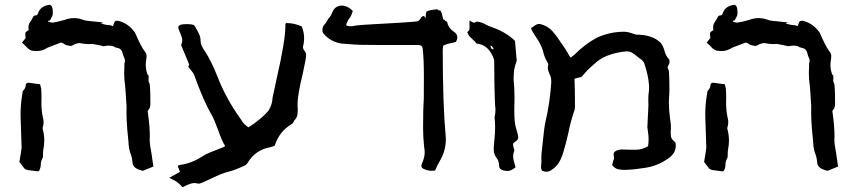

<svg xmlns="http://www.w3.org/2000/svg" viewBox="-20 -721 3617 811"><path d="M141.1 2.9Q121.6 0 99.6 -2.4Q85 -3.9 78.6 -15.1L62 -37.1Q71.3 -92.3 71.3 -96.7Q68.8 -184.6 67.4 -216.3L66.9 -238.3Q66.9 -281.7 74.7 -326.2Q74.7 -334.5 77.6 -337.9Q88.9 -348.6 88.9 -363.3Q90.3 -371.6 101.6 -371.6Q105.5 -371.6 136.2 -366.7L149.4 -365.2Q153.3 -351.1 153.8 -346.7Q155.3 -328.1 155.3 -309.1L154.8 -287.1Q154.8 -256.8 160.6 -227.1Q164.1 -215.8 164.1 -205.1Q164.1 -194.3 160.6 -183.1Q159.7 -181.2 159.7 -179.2Q159.7 -177.2 160.6 -175.3Q167 -151.4 167 -127.4Q167 -108.4 163.1 -89.4Q161.6 -83.5 161.6 -63Q161.6 -56.6 160.2 -53.7Q152.3 -40.5 152.3 -26.6Q152.3 -12.7 145.5 0ZM583.5 0.5Q540.5 -8.8 539.6 -35.2Q538.1 -57.1 529.8 -76.7Q523.4 -96.7 522.9 -119.1L517.6 -174.3Q514.2 -217.8 514.2 -245.6L514.6 -271Q514.6 -278.8 513.7 -285.9Q512.7 -293 512.7 -298.3Q510.7 -339.4 508.3 -360.4Q504.4 -386.2 504.4 -413.1Q504.4 -426.8 505.4 -440.4V-451.7Q507.8 -459.5 507.8 -465.3Q507.8 -471.2 505.4 -475.1Q501.5 -482.4 498 -496.1Q494.1 -515.6 474.6 -519Q462.9 -521 461.9 -524.4Q451.2 -528.3 439.9 -528.3Q431.6 -528.3 419.9 -525.9H414.1V-526.4Q414.1 -527.3 369.6 -535.6Q362.8 -534.7 355 -534.7Q337.9 -534.7 316.4 -539.1Q303.2 -538.6 290 -531.2Q283.7 -526.9 277.3 -526.9Q273.4 -526.9 269.5 -528.8Q258.8 -528.8 249 -536.6Q242.7 -541 236.8 -541Q235.8 -541 181.6 -520Q159.7 -505.4 135.7 -505.4L124 -505.9Q106 -505.9 91.3 -523.4Q87.9 -527.8 72.8 -541L88.4 -560.5Q86.9 -569.3 86.9 -576.7Q86.9 -584 89.8 -586.2Q92.8 -588.4 95.5 -590.1Q98.1 -591.8 101.1 -593.8L100.1 -605.5Q100.1 -619.1 108.9 -630.4Q113.3 -636.2 119.6 -648.9Q123 -656.2 132.3 -656.2Q137.7 -656.2 140.6 -664.6Q150.4 -695.3 188.5 -700.7Q203.1 -700.7 203.1 -667.5Q203.1 -659.2 201.7 -655.8Q200.2 -652.3 198 -647.9Q195.8 -643.6 191.9 -636.2Q189.9 -633.3 189 -633.3Q188 -633.3 187 -634.5Q186 -635.7 185.5 -635.7L183.6 -629.4Q188 -628.9 190.9 -627.4Q197.8 -625.5 203.1 -625.5Q227.5 -629.4 252 -636.7Q272 -644.5 292 -644.5Q310.1 -644.5 328.6 -638.2Q340.3 -633.3 352.5 -632.8L417.5 -626Q417.5 -625.5 410.6 -624.5Q407.7 -624 407.7 -622.6L408.7 -621.6Q427.2 -614.7 445.3 -614.7L457 -610.4Q463.4 -628.9 465.8 -631.3Q469.7 -633.3 475.1 -633.3Q479.5 -633.3 484.4 -631.8Q523.4 -620.6 549.8 -584Q576.7 -522.5 589.8 -506.3Q599.1 -495.6 599.1 -484.4Q599.1 -477.1 597.4 -466.8Q595.7 -456.5 595.7 -447.3Q595.7 -429.2 601.1 -412.1Q603 -403.3 606.9 -403.3Q607.9 -402.8 607.9 -394.5L607.4 -382.8Q607.4 -373 610.4 -371.6Q615.2 -364.7 615.2 -285.6Q615.2 -268.6 610.8 -262.2Q606.4 -255.9 605.2 -254.4Q604 -252.9 603.8 -252.7Q603.5 -252.4 603.5 -252L605.5 -239.3Q612.8 -185.1 612.8 -146.5Q612.8 -132.3 612.3 -130.4Q612.3 -111.8 620.1 -71.3Q623.5 -51.8 627.9 -17.6Z M751 69.8 743.7 62.5Q730 46.4 706.1 35.6L695.3 29.8Q718.3 17.6 740.2 4.9L731 -19.5Q732.9 -20.5 734.1 -22.2Q735.4 -23.9 738.3 -23.9Q791.5 -31.2 836.9 -62Q850.1 -70.3 868.2 -77.6Q898.4 -89.8 910.6 -94.2Q922.9 -98.6 926.5 -100.6Q930.2 -102.5 930.2 -104.5L929.7 -106.9Q920.9 -117.2 899.4 -176.3Q885.7 -215.3 874.5 -234.9Q839.8 -293.5 799.8 -405.3Q795.9 -414.1 774.9 -439.5Q778.8 -444.3 778.8 -448.7Q778.8 -450.7 760.7 -492.7L745.1 -530.3Q750 -543 750 -550.3Q750 -561 741.5 -580.6Q732.9 -600.1 732.9 -605Q732.9 -619.1 766.6 -619.1Q795.9 -619.1 800.5 -613.5Q805.2 -607.9 806.9 -603.5Q808.6 -599.1 811.5 -595.7Q827.1 -568.8 827.1 -553.2V-549.3Q827.1 -529.8 846.2 -503.4Q872.1 -464.4 900.4 -393.1Q935.5 -302.7 998 -216.3Q1008.3 -196.8 1029.3 -183.1Q1049.3 -194.8 1075.4 -216.3Q1101.6 -237.8 1115.2 -255.4Q1130.9 -282.2 1130.9 -306.6Q1138.2 -342.8 1148.9 -390.1Q1185.5 -549.3 1185.5 -612.3V-618.7Q1185.5 -620.6 1188.5 -623.5H1192.4Q1223.1 -623.5 1254.4 -609.4Q1264.6 -585.4 1264.6 -560.1Q1264.6 -545.9 1261.7 -531.2Q1259.8 -526.9 1259.8 -522.5Q1259.8 -513.7 1266.4 -506.1Q1272.9 -498.5 1272.9 -487.3Q1272.9 -473.6 1258.8 -409.7Q1236.8 -319.8 1236.8 -280.3L1237.8 -257.3Q1237.8 -249.5 1236.3 -237.1Q1234.9 -224.6 1223.1 -211.9Q1221.2 -209 1219 -204.3Q1216.8 -199.7 1211.9 -196.8Q1159.2 -165.5 1140.6 -106Q1138.2 -104 1121.6 -99.1Q1058.6 -88.4 1025.4 -32.2Q1020 -23.9 1010.7 -20.5Q971.7 -2 944.1 4.6Q916.5 11.2 875.5 31.7L836.9 49.3H835.4Q826.7 54.2 819.8 54.7L814.9 54.2Q808.1 52.2 801.8 52.2Q793.5 52.2 783.9 55.2Q774.4 58.1 751 69.8Z M1804.2 0.5Q1785.6 0.5 1769.5 -7.8Q1759.8 -11.7 1759.8 -20.5Q1759.8 -22.9 1761.7 -29.3Q1773.9 -54.7 1773.9 -77.6Q1773.9 -88.9 1771.5 -100.1Q1767.1 -140.6 1767.1 -180.7Q1767.1 -264.2 1770 -298.3Q1770.5 -309.1 1770.5 -397.5Q1770.5 -471.7 1765.6 -514.6Q1764.6 -530.8 1747.1 -530.8Q1514.6 -530.8 1501.5 -531.7Q1481.9 -532.2 1426.3 -536.6Q1380.4 -542 1349.1 -576.2Q1341.8 -583 1341.8 -592.8Q1341.8 -610.4 1353 -620.1Q1356.4 -623 1361.8 -633.5Q1367.2 -644 1372.6 -648.4Q1378.9 -656.2 1382.8 -667Q1394.5 -697.3 1423.8 -697.3Q1448.2 -697.3 1470.2 -674.8Q1462.9 -650.9 1455.3 -642.8Q1447.8 -634.8 1441.9 -614.3Q1450.7 -609.9 1459.5 -609.9Q1473.6 -609.9 1476.1 -612.3Q1488.3 -614.3 1523.9 -616.7Q1715.3 -627 1738.8 -630.4Q1749.5 -631.3 1755.9 -642.3Q1762.2 -653.3 1769 -653.3Q1771.5 -653.3 1773.2 -650.9Q1774.9 -648.4 1775.9 -646.7Q1776.9 -645 1777.3 -645Q1778.3 -645 1778.3 -653.8Q1778.3 -667 1782.2 -672.1Q1786.1 -677.2 1826.7 -682.1Q1832 -676.8 1836.9 -676.8L1840.3 -676.3Q1844.2 -672.4 1846.9 -661.1Q1849.6 -649.9 1852.1 -639.2Q1859.4 -637.7 1859.4 -635Q1859.4 -632.3 1868.2 -629.4Q1873.5 -603 1896 -587.9Q1911.6 -578.1 1911.6 -563Q1911.6 -554.7 1906.2 -544.4Q1891.1 -539.6 1882.8 -538.6Q1866.2 -535.2 1852.1 -528.3Q1850.1 -517.1 1850.1 -506.8Q1850.1 -281.2 1862.8 -142.1L1863.3 -132.3Q1862.3 -82.5 1839.8 -44.9Q1825.7 -21 1817.9 -1Q1811 0.5 1804.2 0.5Z M2126.5 1Q2088.4 1 2088.1 -21Q2087.9 -43 2075.7 -56.6Q2065.4 -70.3 2065.4 -90.8Q2065.4 -101.6 2068.4 -130.9Q2071.3 -156.7 2071.3 -182.6Q2071.3 -209.5 2069.3 -219.2V-227.1Q2072.8 -242.7 2072.8 -257.3Q2072.8 -265.6 2071.3 -274.9Q2070.3 -286.1 2070.3 -297.9Q2070.3 -314.9 2069.3 -331.1Q2068.4 -343.3 2068.4 -367.2Q2068.4 -424.3 2067.4 -467.8Q2045.9 -532.7 1992.7 -537.1Q1987.3 -545.9 1979 -551.8Q1973.1 -558.6 1971.2 -559.6Q1956.5 -573.2 1956.5 -580.6L1953.1 -585Q1956.1 -588.4 1959.7 -590.8Q1963.4 -593.3 1963.4 -606Q1962.9 -612.3 1962.9 -619.1L1963.4 -634.3Q1978.5 -625 1982.4 -625Q1984.9 -625 1987.3 -626.5Q1991.2 -629.9 1995.6 -629.9Q2013.7 -627.4 2030.3 -618.2Q2040.5 -611.8 2061 -605Q2119.6 -584 2155.3 -548.3L2162.6 -464.4Q2150.9 -430.7 2150.9 -416.5Q2150.9 -409.7 2150.1 -403.6Q2149.4 -397.5 2149.4 -385.7Q2153.3 -346.2 2153.3 -306.2Q2152.3 -279.8 2152.3 -258.3Q2152.3 -203.6 2158.7 -184.1Q2168.9 -148.9 2168.9 -141.6Q2168.9 -130.4 2159.2 -124.5Q2147 -117.2 2147 -111.8Q2147 -104.5 2152.8 -85Q2147.5 -72.8 2147.5 -60.5Q2147.5 -47.4 2157.7 -14.2L2152.3 -10.3Q2140.1 -0.5 2126.5 1ZM2060.1 -513.2 2065.4 -513.7Q2060.1 -524.4 2057.6 -525.9Q2055.2 -527.3 2050.8 -528.3Q2055.2 -514.6 2057.1 -513.9Q2059.1 -513.2 2060.1 -513.2Z M2463.9 -427.2 2460 -423.8 2472.2 -436ZM2463.9 -427.2Q2453.1 -416 2436 -396L2406.7 -388.7Q2408.7 -337.4 2408.7 -274.4Q2408.2 -270 2408.2 -265.4Q2408.2 -260.7 2406.7 -255.9Q2390.1 -208 2380.4 -158.2Q2371.1 -115.7 2358.4 -74.7Q2343.3 -25.9 2315.9 -7.8L2313 -5.4Q2300.8 4.4 2288.1 4.4Q2278.3 4.4 2268.6 -1Q2265.1 -8.8 2265.1 -17.1Q2265.1 -21.5 2266.1 -26.9Q2267.1 -32.2 2267.1 -37.6L2266.6 -53.2Q2266.6 -68.4 2268.6 -83.5Q2279.3 -189.5 2283.7 -205.1Q2302.7 -285.6 2308.1 -368.2Q2308.6 -372.1 2308.6 -376.5Q2308.6 -393.6 2302.7 -404.8Q2293.9 -424.3 2293.9 -434.1Q2293.9 -439.9 2295.9 -446.8V-447.8Q2295.9 -452.1 2292 -458.5Q2278.3 -481 2273.4 -506.8Q2263.7 -536.6 2245.1 -562.5Q2237.3 -574.2 2230 -586.9L2223.6 -599.1L2225.1 -604.5Q2231.4 -606.9 2236.8 -611.8Q2247.6 -619.6 2256.3 -619.6H2261.2Q2293.9 -611.8 2314.9 -587.9Q2330.1 -569.8 2342.8 -550.8L2346.2 -545.4Q2366.7 -517.6 2379.4 -495.6Q2381.3 -490.2 2385.7 -484.4L2390.1 -477.5Q2399.4 -484.4 2406.7 -490.2Q2447.8 -532.2 2499.5 -561Q2554.7 -586.9 2616.2 -586.9Q2628.9 -586.9 2641.8 -582.8Q2654.8 -578.6 2657.7 -577.6Q2662.1 -575.7 2667 -574.7Q2736.8 -574.7 2771 -539.6Q2781.7 -525.9 2786.6 -506.8Q2792 -484.4 2807.6 -468.8L2808.1 -459Q2808.1 -454.1 2805.7 -449.7Q2799.8 -438.5 2799.8 -436.5Q2799.8 -434.6 2800.8 -432.6Q2804.2 -426.8 2805.7 -419.4Q2807.6 -379.4 2807.6 -344.7Q2807.6 -328.1 2806.2 -311Q2805.2 -300.3 2805.2 -289.6Q2805.2 -258.3 2810.5 -217.8Q2814 -199.7 2814 -182.1Q2814 -169.4 2813 -167.5Q2813 -148.9 2814.9 -140.9Q2816.9 -132.8 2833 -119.1Q2834.5 -112.8 2834.5 -106.4Q2834.5 -73.2 2803.2 -52.2Q2754.9 -17.1 2694.3 -10.7Q2647.5 -3.4 2616.7 -3.4Q2605.5 -3.4 2592 -5.9Q2578.6 -8.3 2565.9 -22.9L2566.9 -27.8Q2567.9 -33.7 2569.8 -40.5Q2573.7 -48.3 2573.7 -53.7L2573.2 -58.6Q2571.8 -64.9 2571.8 -69.3Q2571.8 -73.2 2573.7 -76.9Q2575.7 -80.6 2584.5 -85Q2595.7 -89.8 2607.4 -89.8L2614.3 -89.4Q2630.9 -88.4 2647.9 -88.4H2665Q2692.4 -88.4 2717.3 -103.5Q2719.7 -118.2 2719.7 -132.3Q2719.7 -147 2717.3 -161.6Q2714.4 -181.6 2714.4 -183.6L2716.3 -224.1Q2718.8 -263.7 2718.8 -279.8L2718.3 -301.3Q2718.3 -319.8 2721.2 -337.9Q2721.7 -344.2 2721.7 -352.5Q2721.7 -364.3 2718.8 -384.3Q2715.8 -404.3 2709.7 -426.3Q2703.6 -448.2 2700.7 -455.6Q2695.3 -465.3 2685.8 -471.7Q2676.3 -478 2668 -485.4Q2658.7 -493.2 2649.4 -498.5Q2640.1 -503.9 2628.9 -503.9H2625.5Q2582.5 -500.5 2543 -484.9Q2514.2 -473.1 2492.2 -452.6Z M3033.2 2.9Q3013.7 0 2991.7 -2.4Q2977.1 -3.9 2970.7 -15.1L2954.1 -37.1Q2963.4 -92.3 2963.4 -96.7Q2960.9 -184.6 2959.5 -216.3L2959 -238.3Q2959 -281.7 2966.8 -326.2Q2966.8 -334.5 2969.7 -337.9Q2981 -348.6 2981 -363.3Q2982.4 -371.6 2993.7 -371.6Q2997.6 -371.6 3028.3 -366.7L3041.5 -365.2Q3045.4 -351.1 3045.9 -346.7Q3047.4 -328.1 3047.4 -309.1L3046.9 -287.1Q3046.9 -256.8 3052.7 -227.1Q3056.2 -215.8 3056.2 -205.1Q3056.2 -194.3 3052.7 -183.1Q3051.8 -181.2 3051.8 -179.2Q3051.8 -177.2 3052.7 -175.3Q3059.1 -151.4 3059.1 -127.4Q3059.1 -108.4 3055.2 -89.4Q3053.7 -83.5 3053.7 -63Q3053.7 -56.6 3052.2 -53.7Q3044.4 -40.5 3044.4 -26.6Q3044.4 -12.7 3037.6 0ZM3475.6 0.5Q3432.6 -8.8 3431.6 -35.2Q3430.2 -57.1 3421.9 -76.7Q3415.5 -96.7 3415 -119.1L3409.7 -174.3Q3406.2 -217.8 3406.2 -245.6L3406.7 -271Q3406.7 -278.8 3405.8 -285.9Q3404.8 -293 3404.8 -298.3Q3402.8 -339.4 3400.4 -360.4Q3396.5 -386.2 3396.5 -413.1Q3396.5 -426.8 3397.5 -440.4V-451.7Q3399.9 -459.5 3399.9 -465.3Q3399.9 -471.2 3397.5 -475.1Q3393.6 -482.4 3390.1 -496.1Q3386.2 -515.6 3366.7 -519Q3355 -521 3354 -524.4Q3343.3 -528.3 3332 -528.3Q3323.7 -528.3 3312 -525.9H3306.2V-526.4Q3306.2 -527.3 3261.7 -535.6Q3254.9 -534.7 3247.1 -534.7Q3230 -534.7 3208.5 -539.1Q3195.3 -538.6 3182.1 -531.2Q3175.8 -526.9 3169.4 -526.9Q3165.5 -526.9 3161.6 -528.8Q3150.9 -528.8 3141.1 -536.6Q3134.8 -541 3128.9 -541Q3127.9 -541 3073.7 -520Q3051.8 -505.4 3027.8 -505.4L3016.1 -505.9Q2998 -505.9 2983.4 -523.4Q2980 -527.8 2964.8 -541L2980.5 -560.5Q2979 -569.3 2979 -576.7Q2979 -584 2981.9 -586.2Q2984.9 -588.4 2987.5 -590.1Q2990.2 -591.8 2993.2 -593.8L2992.2 -605.5Q2992.2 -619.1 3001 -630.4Q3005.4 -636.2 3011.7 -648.9Q3015.1 -656.2 3024.4 -656.2Q3029.8 -656.2 3032.7 -664.6Q3042.5 -695.3 3080.6 -700.7Q3095.2 -700.7 3095.2 -667.5Q3095.2 -659.2 3093.8 -655.8Q3092.3 -652.3 3090.1 -647.9Q3087.9 -643.6 3084 -636.2Q3082 -633.3 3081.1 -633.3Q3080.1 -633.3 3079.1 -634.5Q3078.1 -635.7 3077.6 -635.7L3075.7 -629.4Q3080.1 -628.9 3083 -627.4Q3089.8 -625.5 3095.2 -625.5Q3119.6 -629.4 3144 -636.7Q3164.1 -644.5 3184.1 -644.5Q3202.1 -644.5 3220.7 -638.2Q3232.4 -633.3 3244.6 -632.8L3309.6 -626Q3309.6 -625.5 3302.7 -624.5Q3299.8 -624 3299.8 -622.6L3300.8 -621.6Q3319.3 -614.7 3337.4 -614.7L3349.1 -610.4Q3355.5 -628.9 3357.9 -631.3Q3361.8 -633.3 3367.2 -633.3Q3371.6 -633.3 3376.5 -631.8Q3415.5 -620.6 3441.9 -584Q3468.8 -522.5 3481.9 -506.3Q3491.2 -495.6 3491.2 -484.4Q3491.2 -477.1 3489.5 -466.8Q3487.8 -456.5 3487.8 -447.3Q3487.8 -429.2 3493.2 -412.1Q3495.1 -403.3 3499 -403.3Q3500 -402.8 3500 -394.5L3499.5 -382.8Q3499.5 -373 3502.4 -371.6Q3507.3 -364.7 3507.3 -285.6Q3507.3 -268.6 3502.9 -262.2Q3498.5 -255.9 3497.3 -254.4Q3496.1 -252.9 3495.8 -252.7Q3495.6 -252.4 3495.6 -252L3497.6 -239.3Q3504.9 -185.1 3504.9 -146.5Q3504.9 -132.3 3504.4 -130.4Q3504.4 -111.8 3512.2 -71.3Q3515.6 -51.8 3520 -17.6Z"/></svg>

Font: Kurland
Style: Regular
Weight: 400
Designer: GGBot
Version: 0.22